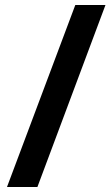

<svg xmlns="http://www.w3.org/2000/svg" viewBox="-20 -742 449 770"><path d="M403 -722 130 8H8L282 -722Z"/></svg>

Font: Noto Sans Bengali ExtraCondensed
Style: Bold
Weight: 700
Width: 2
Designer: Joana Ranito - Universal Thirst; Jelle Bosma - Monotype Design Team
Foundry: Universal Thirst ehf.
Version: Version 3.000; ttfautohint (v1.8.4.7-5d5b)